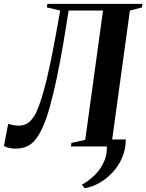

<svg xmlns="http://www.w3.org/2000/svg" viewBox="-38 -763 762 1000"><path d="M617 -36.5Q617 14.5 598.2 58Q579.5 101.5 548.2 135Q517 168.5 479.2 189.8Q441.5 211 403.5 217.5L388 199Q423.5 180 456.5 147.8Q489.5 115.5 507.5 69.5Q525.5 23.5 514 -36.5ZM319.5 -708 308 -637.5Q293 -539.5 276 -448.8Q259 -358 240.8 -281.2Q222.5 -204.5 203.5 -148Q175.5 -67.5 139.8 -28.2Q104 11 44 11Q25 11 8.2 7Q-8.5 3 -17.5 -2.5L4.5 -117.5Q20.5 -113.5 34 -111Q47.5 -108.5 57.5 -108.5Q92 -108.5 113.5 -127Q135 -145.5 150 -176.5Q164.5 -207.5 178.2 -251Q192 -294.5 205.8 -352.2Q219.5 -410 233.8 -481.8Q248 -553.5 263.5 -641L275.5 -708L206 -724.5L209 -743H704L701.5 -724.5L638.5 -708L546 -34.5L611.5 -18.5L608.5 0H331.5L334 -18.5L406 -34.5L498.5 -708Z"/></svg>

Font: Merriweather 144pt SemiBold
Style: Italic
Weight: 600
Italic angle: -7.8°
Version: Version 2.101